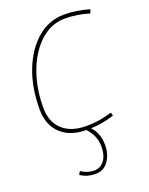

<svg xmlns="http://www.w3.org/2000/svg" viewBox="-143 -615 707 909"><g transform="rotate(-20 210.5 -160.0)"><path d="M210 10Q127 10 80 -34.5Q33 -79 33 -158Q33 -268 67 -354Q101 -440 160 -490Q219 -540 295 -540Q357 -540 421 -521L414 -502Q355 -521 292 -521Q240 -521 196.5 -493Q153 -465 120.5 -415.5Q88 -366 70 -300.5Q52 -235 52 -160Q52 -87 95 -47.5Q138 -8 213 -8Q255 -8 287 -14Q319 -20 345 -28L349 -11Q321 -2 287.5 4Q254 10 210 10ZM103 198 112 182Q145 203 177 203Q209 203 228.5 177.5Q248 152 248 107Q248 77 236 51Q224 25 198 0H221Q267 39 267 107Q267 152 244 186Q221 220 178 220Q157 220 139 215Q121 210 103 198Z"/></g></svg>

Font: Georama Thin
Style: Italic
Weight: 100
Italic angle: -9°
Designer: Jean-Baptiste Levee
Foundry: Production Type
Version: Version 1.000